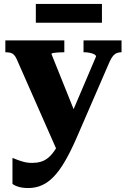

<svg xmlns="http://www.w3.org/2000/svg" viewBox="-20 -717 641 970"><path d="M161 -697H495V-602H161ZM373 -113 320 -14 273 55 64 -419Q58 -432 51 -439.5Q44 -447 34 -450Q24 -453 8 -453H7V-513H305V-453H304Q288 -453 273.5 -452Q259 -451 249.5 -449.5Q240 -448 240 -444ZM365 -16Q336 50 308 98Q280 146 251.5 175.5Q223 205 191.5 219Q160 233 123 233Q95 233 74.5 227Q54 221 43 212V81Q47 82 61.5 88Q76 94 97 100Q118 106 142 106Q165 106 185 100.5Q205 95 223 80.5Q241 66 257.5 41Q274 16 290 -22L312 -72L465 -431Q465 -438 456.5 -442.5Q448 -447 434 -450Q420 -453 405 -453H402V-513H594V-453H593Q581 -453 570.5 -449Q560 -445 551.5 -435Q543 -425 535 -408Z"/></svg>

Font: Roboto Serif 36pt
Style: Bold
Weight: 700
Version: Version 1.008